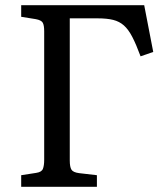

<svg xmlns="http://www.w3.org/2000/svg" viewBox="-20 -723 642 743"><path d="M62 0V-45L120 -54Q141 -57 146 -69.5Q151 -82 151 -105V-602Q151 -625 145.5 -635Q140 -645 118 -649L62 -658V-703H538L573 -522L524 -505Q507 -551 492 -580Q477 -609 459.5 -624.5Q442 -640 418 -646Q394 -652 358 -652H250V-102Q250 -77 256.5 -66.5Q263 -56 286 -53L355 -45V0Z"/></svg>

Font: Literata 18pt
Style: Regular
Weight: 400
Designer: Latin by Veronika Burian and Jose Scaglione. Greek by Irene Vlachou. Cyrillic by Vera Evstafieva.
Foundry: TypeTogether
Version: Version 3.103;gftools[0.9.29]